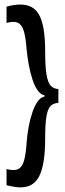

<svg xmlns="http://www.w3.org/2000/svg" viewBox="-20 -723 285 843"><path d="M236.3 -271.3Q215.7 -270.3 203 -258.7Q190.3 -247 184.3 -213.8Q178.3 -180.7 178.3 -116.3Q178.3 -58 171.8 -16.7Q165.3 24.7 152.2 50.5Q139 76.3 118.5 88Q98 99.7 69 99.7Q58.3 99.7 42.2 97.2Q26 94.7 8.7 90.3V19.3Q42.7 28 60.2 19.2Q77.7 10.3 85.7 -18.2Q93.7 -46.7 96.7 -94.7Q99.3 -130.7 105.8 -165.7Q112.3 -200.7 122.2 -229.7Q132 -258.7 145.2 -277.3Q158.3 -296 175.3 -298.7V-304.7Q159 -307.3 145.7 -325.8Q132.3 -344.3 122.7 -373.7Q113 -403 106.5 -438Q100 -473 96.7 -508Q93 -558.7 84.5 -586.7Q76 -614.7 58.5 -623Q41 -631.3 8.7 -622.3V-693.7Q26 -698.7 41.5 -700.8Q57 -703 69 -703Q98 -703 118.5 -692Q139 -681 152.2 -656.8Q165.3 -632.7 171.8 -593.2Q178.3 -553.7 178.3 -496.3Q178.3 -430.3 184.3 -395Q190.3 -359.7 203.2 -346.3Q216 -333 236.3 -332Z"/></svg>

Font: Bricolage Grotesque 96pt ExtraBold Condensed
Style: Regular
Weight: 800
Width: 3
Version: Version 1.001;gftools[0.9.33.dev8+g029e19f]